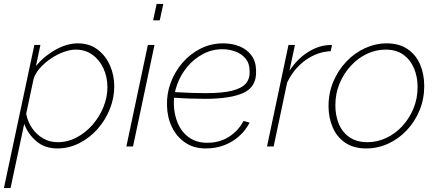

<svg xmlns="http://www.w3.org/2000/svg" viewBox="-50 -750 2239 983"><path d="M126 -520H157L134 -412Q176 -463 234.5 -495.5Q293 -528 349 -528Q408 -528 449.5 -496.5Q491 -465 513 -415Q535 -365 535 -307Q535 -248 512 -191Q489 -134 449 -89Q409 -44 356 -17Q303 10 244 10Q179 10 136 -27Q93 -64 74 -116L4 213H-30ZM245 -22Q297 -22 343 -46.5Q389 -71 424.5 -112Q460 -153 480 -203Q500 -253 500 -303Q500 -355 480 -399Q460 -443 423.5 -469.5Q387 -496 337 -496Q310 -496 276.5 -484Q243 -472 211 -450.5Q179 -429 155 -402Q131 -375 122 -346L84 -167Q92 -126 114.5 -93.5Q137 -61 170.5 -41.5Q204 -22 245 -22Z M707 -520H741L631 0H597ZM752 -730H786L768 -646H734Z M1003 10Q942 10 898 -20Q854 -50 830 -100Q806 -150 805 -210Q803 -270 824 -326.5Q845 -383 884 -428.5Q923 -474 976.5 -501Q1030 -528 1093 -528Q1139 -528 1177 -512.5Q1215 -497 1238 -465.5Q1261 -434 1261 -386Q1264 -307 1198.5 -275.5Q1133 -244 999 -244Q961 -244 919 -245.5Q877 -247 825 -251L833 -279Q887 -276 926.5 -274.5Q966 -273 1002 -273Q1088 -273 1138 -285.5Q1188 -298 1209 -323Q1230 -348 1228 -385Q1228 -426 1207 -450.5Q1186 -475 1154.5 -486.5Q1123 -498 1089 -498Q1035 -498 988.5 -473Q942 -448 908.5 -407.5Q875 -367 857 -317.5Q839 -268 840 -219Q841 -163 861 -117.5Q881 -72 919 -45.5Q957 -19 1011 -19Q1074 -19 1122 -49.5Q1170 -80 1197 -131L1228 -122Q1207 -82 1174 -52.5Q1141 -23 1098 -6.5Q1055 10 1003 10Z M1427 -520H1460L1432 -388Q1472 -448 1524 -481.5Q1576 -515 1629 -519Q1635 -520 1640.5 -520Q1646 -520 1650 -519L1643 -488Q1575 -485 1515 -442.5Q1455 -400 1420 -327L1351 0H1317Z M1825 10Q1761 10 1718 -19Q1675 -48 1653.5 -97.5Q1632 -147 1632 -206Q1632 -274 1656.5 -332Q1681 -390 1723 -434.5Q1765 -479 1819 -503.5Q1873 -528 1930 -528Q1994 -528 2037 -498.5Q2080 -469 2101 -419.5Q2122 -370 2122 -310Q2122 -243 2098 -185Q2074 -127 2032.5 -83Q1991 -39 1937.5 -14.5Q1884 10 1825 10ZM1831 -22Q1880 -22 1926 -43Q1972 -64 2008.5 -103Q2045 -142 2066.5 -193.5Q2088 -245 2088 -304Q2088 -357 2069.5 -400.5Q2051 -444 2015 -470Q1979 -496 1924 -496Q1875 -496 1829 -474.5Q1783 -453 1746.5 -413.5Q1710 -374 1688.5 -322.5Q1667 -271 1667 -211Q1667 -158 1685 -115Q1703 -72 1740 -47Q1777 -22 1831 -22Z"/></svg>

Font: Raleway Thin ExtraLight
Style: Italic
Weight: 250
Italic angle: -12°
Version: Version 4.026